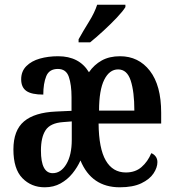

<svg xmlns="http://www.w3.org/2000/svg" viewBox="-20 -786 740 816"><path d="M170 10Q113 10 75 -29Q37 -68 37 -151Q37 -232 82 -270Q127 -308 218 -312L284 -315V-373Q284 -426 272.5 -459.5Q261 -493 226 -493Q189 -493 176.5 -462Q164 -431 164 -384Q114 -384 92 -399.5Q70 -415 70 -449Q70 -483 92 -505Q114 -527 149.5 -537Q185 -547 227 -547Q317 -547 358 -479Q380 -511 412.5 -529Q445 -547 490 -547Q569 -547 617 -485Q665 -423 665 -307V-261H399Q400 -155 429.5 -104Q459 -53 515 -53Q555 -53 581.5 -76Q608 -99 623 -135Q634 -131 641.5 -121Q649 -111 649 -97Q649 -74 632.5 -49Q616 -24 580.5 -7Q545 10 489 10Q369 10 322 -104Q309 -75 288 -49Q267 -23 237.5 -6.5Q208 10 170 10ZM551 -316Q551 -396 535.5 -443.5Q520 -491 482 -491Q445 -491 423 -447Q401 -403 401 -316ZM204 -50Q239 -50 262 -88.5Q285 -127 285 -192V-270L247 -267Q194 -263 174 -233Q154 -203 154 -146Q154 -50 204 -50ZM314 -619Q334 -655 358 -693.5Q382 -732 393 -766H513V-756Q503 -739 477 -711.5Q451 -684 420 -655.5Q389 -627 363 -606H314Z"/></svg>

Font: Noto Serif ExtraCondensed SemiBold
Style: Regular
Weight: 600
Width: 2
Designer: Monotype Design Team
Foundry: Monotype Imaging Inc.
Version: Version 2.015; ttfautohint (v1.8.4.7-5d5b)